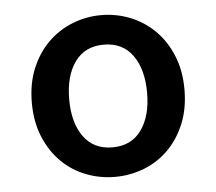

<svg xmlns="http://www.w3.org/2000/svg" viewBox="-43 -550 686 609"><g transform="rotate(-5 300.0 -245.5)"><path d="M300 12Q252 12 208 -5Q164 -22 130.5 -55Q97 -88 77 -136Q57 -184 57 -245Q57 -306 77 -354Q97 -402 130.5 -435Q164 -468 208 -485.5Q252 -503 300 -503Q348 -503 392 -485.5Q436 -468 469.5 -435Q503 -402 523 -354Q543 -306 543 -245Q543 -184 523 -136Q503 -88 469.5 -55Q436 -22 392 -5Q348 12 300 12ZM300 -82Q360 -82 392 -126.5Q424 -171 424 -245Q424 -320 392 -364.5Q360 -409 300 -409Q240 -409 208 -364.5Q176 -320 176 -245Q176 -171 208 -126.5Q240 -82 300 -82Z"/></g></svg>

Font: Source Code Pro Semibold
Style: Regular
Weight: 600
Monospace: yes
Designer: Paul D. Hunt, Teo Tuominen
Foundry: Adobe Systems Incorporated
Version: Version 2.030;PS 1.000;hotconv 16.6.51;makeotf.lib2.5.65220